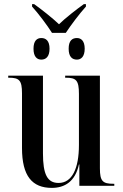

<svg xmlns="http://www.w3.org/2000/svg" viewBox="-20 -904 597 934"><path d="M233 -744H300C325 -782 367 -838 398 -872V-884H388C358 -863 296 -815 267 -786C237 -815 176 -863 146 -884H136V-872C167 -838 209 -782 233 -744ZM181 -614C203 -614 221 -628 221 -667C221 -706 203 -719 181 -719C160 -719 143 -706 143 -667C143 -628 160 -614 181 -614ZM354 -614C374 -614 392 -628 392 -667C392 -706 374 -719 354 -719C331 -719 314 -706 314 -667C314 -628 331 -614 354 -614ZM232 10C295 10 346 -21 364 -104H366V0H536V-10H532C480 -10 466 -22 466 -85V-536H297V-526H300C351 -526 364 -513 364 -447V-199C364 -85 331 -14 265 -14C210 -14 189 -56 189 -158V-536H20V-526H23C74 -526 87 -513 87 -450V-184C87 -47 137 10 232 10Z"/></svg>

Font: Noto Serif Display Condensed Medium
Style: Regular
Weight: 500
Width: 3
Designer: Monotype Design Team
Foundry: Monotype Imaging Inc.
Version: Version 2.009